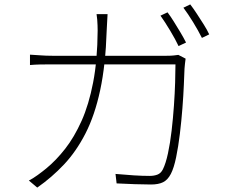

<svg xmlns="http://www.w3.org/2000/svg" viewBox="-20 -826 1040 871"><path d="M740 -770Q753 -753 768 -729Q783 -705 798 -680Q813 -655 824 -633L790 -617Q776 -647 752 -687Q728 -727 708 -755ZM843 -806Q857 -788 873 -763.5Q889 -739 904.5 -714.5Q920 -690 929 -670L896 -654Q879 -688 856 -725.5Q833 -763 812 -791ZM468 -762Q467 -746 466 -726Q465 -706 464 -688Q459 -531 434.5 -417Q410 -303 368 -221Q326 -139 270.5 -80Q215 -21 149 25L111 -7Q129 -16 151 -32Q173 -48 190 -62Q235 -99 276 -151.5Q317 -204 350 -277.5Q383 -351 402.5 -452Q422 -553 423 -687Q423 -698 422.5 -711Q422 -724 421 -737.5Q420 -751 418 -762ZM822 -560Q820 -547 819 -536Q818 -525 817 -514Q816 -488 814 -440.5Q812 -393 807.5 -335Q803 -277 796 -219Q789 -161 779 -112.5Q769 -64 755 -37Q741 -10 720 0.5Q699 11 665 11Q632 11 591 9.5Q550 8 509 6L504 -37Q547 -33 586.5 -30.5Q626 -28 659 -28Q679 -28 694.5 -34Q710 -40 719 -58Q732 -84 742 -130.5Q752 -177 758.5 -233Q765 -289 769 -346Q773 -403 774.5 -452.5Q776 -502 776 -534H218Q185 -534 162 -533.5Q139 -533 116 -531V-578Q138 -577 163 -575Q188 -573 217 -573H736Q757 -573 769 -574.5Q781 -576 789 -577Z"/></svg>

Font: Noto Sans SC ExtraLight
Style: Regular
Weight: 250
Designer: Ryoko NISHIZUKA 西塚涼子 (kana, bopomofo & ideographs); Paul D. Hunt (Latin, Greek & Cyrillic); Sandoll Communications 산돌커뮤니
Foundry: Adobe
Version: Version 2.004-H2;hotconv 1.0.118;makeotfexe 2.5.65603